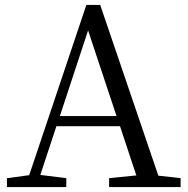

<svg xmlns="http://www.w3.org/2000/svg" viewBox="-20 -756 759 776"><path d="M222 -287 336 -633 451 -287ZM620 -46 385 -736H329L98 -48L8 -36V0H248V-36L143 -49L208 -246H465L531 -47L421 -36V0H710V-36Z"/></svg>

Font: Source Han Serif
Style: Regular
Weight: 400
Designer: Ryoko NISHIZUKA 西塚涼子 (kana & ideographs); Frank Grießhammer (Latin, Greek & Cyrillic); Wenlong ZHANG 张文龙 (bopomofo); San
Foundry: Adobe Systems Incorporated
Version: Version 1.001;PS 1.001;hotconv 16.6.54;makeotf.lib2.5.65590